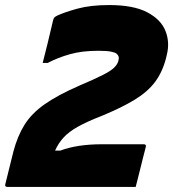

<svg xmlns="http://www.w3.org/2000/svg" viewBox="-47 -740 685 760"><path d="M385 -720Q481 -720 535.5 -691.5Q590 -663 608 -617.5Q626 -572 613 -522L610 -509Q596 -455 567 -416Q538 -377 486.5 -345.5Q435 -314 355 -281Q296 -258 260.5 -238Q225 -218 204.5 -195.5Q184 -173 171 -144H192Q259 -169 357 -169H522Q533 -169 530 -158Q527 -148 521.5 -125Q516 -102 509 -75Q502 -48 497 -27Q492 -6 490 0H-17Q-29 0 -26 -11L6 -140Q22 -201 50 -246Q78 -291 130 -327.5Q182 -364 267 -401Q328 -427 359.5 -443Q391 -459 404 -471.5Q417 -484 421 -497L422 -502Q427 -516 415 -527Q410 -532 393 -535.5Q376 -539 342 -539Q278 -539 230 -525.5Q182 -512 142 -491H122Q130 -522 141.5 -568.5Q153 -615 163 -659Q165 -667 168 -670.5Q171 -674 179 -678Q209 -692 260.5 -706Q312 -720 385 -720Z"/></svg>

Font: Recursive Mn Lnr St Blk
Style: Italic
Weight: 900
Italic angle: -15°
Monospace: yes
Version: Version 1.079;hotconv 1.0.112;makeotfexe 2.5.65598; ttfautoh